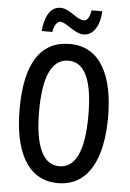

<svg xmlns="http://www.w3.org/2000/svg" viewBox="-61 -954 685 1009"><g transform="rotate(5 282.0 -450.0)"><path d="M129 -779H185C190 -814 206 -836 223 -836C254 -836 301 -780 349 -780C396 -780 433 -826 437 -910H381C375 -877 364 -854 345 -854C306 -854 267 -909 217 -909C157 -909 134 -842 129 -779ZM516 -358C516 -569 448 -724 283 -724C128 -724 49 -602 49 -359C49 -149 116 10 283 10C448 10 516 -146 516 -358ZM152 -358C152 -541 195 -636 283 -636C369 -636 412 -544 412 -358C412 -171 368 -79 282 -79C197 -79 152 -174 152 -358Z"/></g></svg>

Font: Noto Sans Gujarati ExtraCondensed Medium
Style: Regular
Weight: 500
Width: 2
Designer: Jelle Bosma - Monotype Design Team, Universal Thirst
Foundry: Monotype Imaging Inc.
Version: Version 2.106